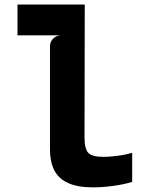

<svg xmlns="http://www.w3.org/2000/svg" viewBox="-20 -800 640 828"><path d="M381 8Q314.5 8 273.5 -10.8Q232.5 -29.5 214 -66Q195.5 -102.5 195.5 -154.5V-599Q195.5 -618 206.8 -631Q218 -644 237.5 -647.5H55.5V-780.5H345.5L344.5 -207.5Q344.5 -157.5 361 -140.5Q377.5 -123.5 427 -123.5Q449.5 -123.5 484.5 -127.8Q519.5 -132 550 -141V-15.5Q513.5 -4.5 467.5 1.8Q421.5 8 381 8Z"/></svg>

Font: Spline Sans Mono
Style: Bold
Weight: 700
Designer: Eben Sorkin, Mirko Velimirovic
Foundry: Sorkin Type
Version: Version 1.004